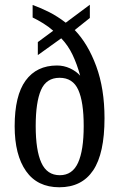

<svg xmlns="http://www.w3.org/2000/svg" viewBox="-20 -782 504 812"><path d="M231 10Q138 10 90 -58.5Q42 -127 42 -248Q42 -378 88.5 -441.5Q135 -505 221 -505Q250 -505 276 -493Q302 -481 319 -462Q306 -510 287 -550Q268 -590 239 -620L140 -549V-604L205 -652Q186 -669 162.5 -683.5Q139 -698 118 -708V-761Q154 -748 188.5 -730.5Q223 -713 258 -686L360 -762V-706L296 -655Q352 -597 387 -502Q422 -407 422 -282Q422 -133 374 -61.5Q326 10 231 10ZM233 -41Q286 -41 310 -93.5Q334 -146 334 -249Q334 -351 311 -402Q288 -453 232 -453Q176 -453 153.5 -401.5Q131 -350 131 -249Q131 -146 155 -93.5Q179 -41 233 -41Z"/></svg>

Font: Noto Serif Thai ExtraCondensed
Style: Regular
Weight: 400
Width: 2
Designer: Monotype Design Team
Foundry: Monotype Imaging Inc.
Version: Version 2.002; ttfautohint (v1.8.4.7-5d5b)